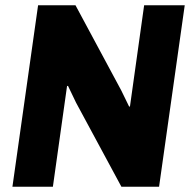

<svg xmlns="http://www.w3.org/2000/svg" viewBox="-20 -706 734 726"><path d="M27 0 124 -686H265.5L438.5 -364L468.5 -302.5L471.5 -304L525 -686H678.5L581.5 0H439L267.5 -318L237 -381.5L233.5 -380.5L180 0Z"/></svg>

Font: Chivo Medium
Style: Italic
Weight: 500
Italic angle: -8.05°
Designer: Hector Gatti
Foundry: Omnibus-Type
Version: Version 2.002